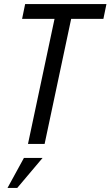

<svg xmlns="http://www.w3.org/2000/svg" viewBox="-20 -710 545 947"><path d="M249 -617H89L104 -690H505L490 -617H331L200 0H118ZM98 69H190L65 217H17Z"/></svg>

Font: Decalotype
Style: Italic
Weight: 400
Italic angle: -12°
Designer: Alfredo Marco Pradil
Foundry: Alfredo Marco Pradil
Version: Version 1.0